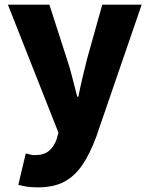

<svg xmlns="http://www.w3.org/2000/svg" viewBox="-20 -589 644 828"><path d="M143 219Q115 219 96 216Q77 213 59 208L91 73Q99 74 109 77Q119 80 129 80Q170 80 192 61Q214 42 224 12L232 -17L14 -569H193L269 -333Q282 -294 292 -254Q302 -214 313 -172H318Q326 -213 335.5 -253Q345 -293 355 -333L421 -569H591L395 1Q368 74 335 122.5Q302 171 256.5 195Q211 219 143 219Z"/></svg>

Font: Source Han Sans CN Heavy
Style: Regular
Weight: 900
Designer: Ryoko NISHIZUKA 西塚涼子 (kana, bopomofo & ideographs); Paul D. Hunt (Latin, Greek & Cyrillic); Sandoll Communications 산돌커뮤니
Foundry: Adobe
Version: Version 2.000;hotconv 1.0.107;makeotfexe 2.5.65593